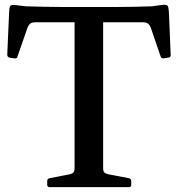

<svg xmlns="http://www.w3.org/2000/svg" viewBox="-20 -773 735 793"><path d="M288 0V-744H406V0ZM651 -753Q662 -754 667.5 -752.5Q673 -751 675 -742.5Q677 -734 678 -714L685 -545Q685 -536 675 -535L656 -532Q646 -531 643 -541L603 -658Q598 -671 590.5 -676Q583 -681 569 -681H126Q112 -681 105 -675.5Q98 -670 93 -657L52 -539Q50 -530 39 -532L19 -535Q10 -538 10 -547L18 -730Q19 -742 21.5 -747Q24 -752 33 -752.5Q42 -753 60 -750L87 -747Q126 -746 164 -745Q202 -744 247 -744Q292 -744 348 -744Q404 -744 450.5 -744Q497 -744 536.5 -745Q576 -746 608 -747ZM185 0Q175 0 175 -10V-25Q175 -35 185 -37L267 -53Q280 -56 284 -61.5Q288 -67 288 -80V-213H406V-80Q406 -66 410.5 -61Q415 -56 428 -53L513 -37Q522 -34 522 -25V-9Q522 0 512 0Z"/></svg>

Font: Hahmlet Medium
Style: Regular
Weight: 500
Version: Version 1.002